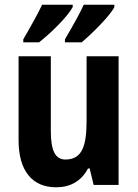

<svg xmlns="http://www.w3.org/2000/svg" viewBox="-20 -786 585 816"><path d="M466 -756V-766H336C322 -734 288 -673 256 -619V-606H327C371 -643 447 -718 466 -756ZM289 -756V-766H159C144 -733 111 -674 79 -619V-606H146C198 -647 268 -716 289 -756ZM484 -547H348V-275C348 -167 330 -108 258 -108C214 -108 196 -148 196 -228V-547H59V-190C59 -61 116 10 219 10C278 10 326 -16 354 -70H361L378 0H484Z"/></svg>

Font: Noto Sans Thai Looped Condensed
Style: Bold
Weight: 700
Width: 3
Designer: Sasikarn Vongin, Ben Mitchell
Foundry: The Fontpad Ltd
Version: Version 1.001